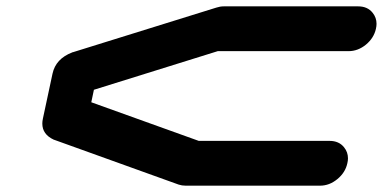

<svg xmlns="http://www.w3.org/2000/svg" viewBox="-20 -587 1210 607"><path d="M1022 -141.6Q1051.8 -141.6 1067.9 -121.1Q1080.1 -106 1080.1 -86.4Q1080.1 -79.1 1078.1 -70.8Q1071.8 -41.5 1046.6 -20.8Q1021.5 0 991.7 0H566.9Q555.2 0 544.9 -3.4L151.4 -145H150.4L149.9 -145.5Q113.8 -162.1 113.8 -196.3Q113.8 -204.1 115.7 -212.4L146 -354Q156.2 -401.4 208.5 -421.4Q209 -421.4 209.5 -421.9H210.4L664.1 -563Q675.8 -566.9 687.5 -566.9H1112.3Q1142.1 -566.9 1158.2 -546.4Q1170.4 -531.2 1170.4 -511.7Q1170.4 -504.4 1168.5 -496.1Q1162.1 -466.8 1137 -446Q1111.8 -425.3 1082 -425.3H668.5L276.9 -303.2L268.6 -263.7L608.4 -141.6Z"/></svg>

Font: Robtronika
Style: Italic
Weight: 400
Italic angle: -12°
Designer: GGBot
Version: 1.00